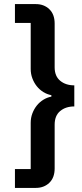

<svg xmlns="http://www.w3.org/2000/svg" viewBox="-20 -780 403 938"><path d="M155 -760Q195 -760 221 -735Q247 -710 247 -665V-451Q247 -408 274 -385.5Q301 -363 343 -363V-260Q301 -260 274 -237.5Q247 -215 247 -171V43Q247 88 221 113Q195 138 155 138H53V46H130V-180Q130 -204 138 -225.5Q146 -247 159.5 -264Q173 -281 191.5 -292.5Q210 -304 231 -308V-315Q210 -319 191.5 -330.5Q173 -342 159.5 -359Q146 -376 138 -397.5Q130 -419 130 -443V-668H53V-760Z"/></svg>

Font: IBM Plex Sans Thai SmBld
Style: Regular
Weight: 600
Designer: Mike Abbink, Paul van der Laan, Pieter van Rosmalen, Ben Mitchell, Mark Frömberg
Foundry: Bold Monday
Version: Version 1.2